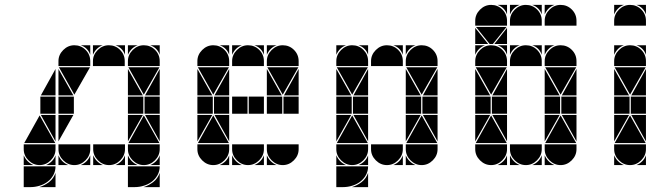

<svg xmlns="http://www.w3.org/2000/svg" viewBox="-20 -677 2738 785"><path d="M284 -492Q311 -492 330 -473Q349 -454 349 -427V-407H219V-427Q219 -453 238.5 -472.5Q258 -492 284 -492ZM77 3H207Q207 23 198 39Q189 55 174.5 66Q160 77 141.5 82.5Q123 88 105 88H77ZM426 -2Q400 -2 380.5 -21.5Q361 -41 361 -67V-87H491V-67Q491 -41 471.5 -21.5Q452 -2 426 -2ZM284 -2Q258 -2 238.5 -21.5Q219 -41 219 -67V-87H349V-67Q349 -41 329.5 -21.5Q310 -2 284 -2ZM142 -2Q116 -2 96.5 -21.5Q77 -41 77 -67V-87H207V-67Q207 -41 187.5 -21.5Q168 -2 142 -2ZM79 -92 142 -205 206 -92ZM348 -402 284 -290 221 -402ZM282 -212H219V-282H282ZM207 -212H145V-282H207ZM219 -287V-395L280 -287ZM219 -207H280L219 -99ZM207 -207V-99L147 -207ZM207 -287H147L207 -395ZM141 88Q163 81 181 67Q199 53 207 30V88ZM77 -42Q89 -14 117 -2H77ZM361 -42Q373 -14 401 -2H361ZM219 -42Q231 -14 259 -2H219ZM168 -2Q182 -8 192 -18Q202 -28 207 -42V-2ZM452 -2Q466 -8 476 -18Q486 -28 491 -42V-2ZM310 -2Q324 -8 334 -18Q344 -28 349 -42V-2ZM349 -492V-453Q339 -482 310 -492ZM568 -492Q595 -492 614 -473Q633 -454 633 -427V-407H503V-427Q503 -453 522.5 -472.5Q542 -492 568 -492ZM503 3H633Q633 23 624 39Q615 55 600.5 66Q586 77 567.5 82.5Q549 88 531 88H503ZM568 -2Q542 -2 522.5 -21.5Q503 -41 503 -67V-87H633V-67Q633 -41 613.5 -21.5Q594 -2 568 -2ZM505 -92 568 -205 632 -92ZM632 -402 568 -290 505 -402ZM566 -212H503V-282H566ZM633 -212H571V-282H633ZM503 -287V-395L564 -287ZM503 -207H564L503 -99ZM633 -207V-99L573 -207ZM633 -287H573L633 -395ZM567 88Q589 81 607 67Q625 53 633 30V88ZM503 -42Q515 -14 543 -2H503ZM594 -2Q608 -8 618 -18Q628 -28 633 -42V-2ZM503 -492H543Q529 -487 519 -477Q509 -467 503 -453ZM633 -492V-453Q623 -482 594 -492ZM425 -492Q452 -492 471 -473Q490 -454 490 -427V-407H360V-427Q360 -453 379.5 -472.5Q399 -492 425 -492ZM360 -492H400Q386 -487 376 -477Q366 -467 360 -453ZM491 -492V-453Q481 -482 452 -492Z M994 -492Q1021 -492 1040 -473Q1059 -454 1059 -427V-407H929V-427Q929 -453 948.5 -472.5Q968 -492 994 -492ZM852 -492Q879 -492 898 -473Q917 -454 917 -427V-407H787V-427Q787 -453 806.5 -472.5Q826 -492 852 -492ZM1136 -492Q1163 -492 1182 -473Q1201 -454 1201 -427V-407H1071V-427Q1071 -453 1090.5 -472.5Q1110 -492 1136 -492ZM1136 -2Q1110 -2 1090.5 -21.5Q1071 -41 1071 -67V-87H1201V-67Q1201 -41 1181.5 -21.5Q1162 -2 1136 -2ZM852 -2Q826 -2 806.5 -21.5Q787 -41 787 -67V-87H917V-67Q917 -41 897.5 -21.5Q878 -2 852 -2ZM994 -2Q968 -2 948.5 -21.5Q929 -41 929 -67V-87H1059V-67Q1059 -41 1039.5 -21.5Q1020 -2 994 -2ZM789 -92 852 -205 916 -92ZM916 -402 852 -290 789 -402ZM1200 -402 1136 -290 1073 -402ZM992 -212H929V-282H992ZM1134 -212H1071V-282H1134ZM850 -212H787V-282H850ZM1059 -212H997V-282H1059ZM1201 -212H1139V-282H1201ZM917 -212H855V-282H917ZM787 -287V-395L848 -287ZM1071 -287V-395L1132 -287ZM787 -207H848L787 -99ZM917 -287H857L917 -395ZM917 -207V-99L857 -207ZM1201 -287H1141L1201 -395ZM929 -42Q941 -14 969 -2H929ZM1071 -42Q1083 -14 1111 -2H1071ZM1071 -492H1111Q1097 -487 1087 -477Q1077 -467 1071 -453ZM1020 -2Q1034 -8 1044 -18Q1054 -28 1059 -42V-2ZM878 -2Q892 -8 902 -18Q912 -28 917 -42V-2ZM929 -492H969Q955 -487 945 -477Q935 -467 929 -453ZM1059 -492V-453Q1049 -482 1020 -492ZM917 -492V-453Q907 -482 878 -492Z M1562 -492Q1589 -492 1608 -473Q1627 -454 1627 -427V-407H1497V-427Q1497 -453 1516.5 -472.5Q1536 -492 1562 -492ZM1420 -492Q1447 -492 1466 -473Q1485 -454 1485 -427V-407H1355V-427Q1355 -453 1374.5 -472.5Q1394 -492 1420 -492ZM1704 -492Q1731 -492 1750 -473Q1769 -454 1769 -427V-407H1639V-427Q1639 -453 1658.5 -472.5Q1678 -492 1704 -492ZM1355 3H1485Q1485 23 1476 39Q1467 55 1452.5 66Q1438 77 1419.5 82.5Q1401 88 1383 88H1355ZM1704 -2Q1678 -2 1658.5 -21.5Q1639 -41 1639 -67V-87H1769V-67Q1769 -41 1749.5 -21.5Q1730 -2 1704 -2ZM1420 -2Q1394 -2 1374.5 -21.5Q1355 -41 1355 -67V-87H1485V-67Q1485 -41 1465.5 -21.5Q1446 -2 1420 -2ZM1562 -2Q1536 -2 1516.5 -21.5Q1497 -41 1497 -67V-87H1627V-67Q1627 -41 1607.5 -21.5Q1588 -2 1562 -2ZM1641 -92 1704 -205 1768 -92ZM1357 -92 1420 -205 1484 -92ZM1484 -402 1420 -290 1357 -402ZM1768 -402 1704 -290 1641 -402ZM1702 -212H1639V-282H1702ZM1418 -212H1355V-282H1418ZM1769 -212H1707V-282H1769ZM1485 -212H1423V-282H1485ZM1355 -287V-395L1416 -287ZM1639 -287V-395L1700 -287ZM1639 -207H1700L1639 -99ZM1355 -207H1416L1355 -99ZM1485 -287H1425L1485 -395ZM1769 -207V-99L1709 -207ZM1485 -207V-99L1425 -207ZM1769 -287H1709L1769 -395ZM1419 88Q1441 81 1459 67Q1477 53 1485 30V88ZM1355 -42Q1367 -14 1395 -2H1355ZM1639 -42Q1651 -14 1679 -2H1639ZM1639 -492H1679Q1665 -487 1655 -477Q1645 -467 1639 -453ZM1588 -2Q1602 -8 1612 -18Q1622 -28 1627 -42V-2ZM1355 -492H1395Q1381 -487 1371 -477Q1361 -467 1355 -453ZM1446 -2Q1460 -8 1470 -18Q1480 -28 1485 -42V-2ZM1627 -492V-453Q1617 -482 1588 -492ZM1485 -492V-453Q1475 -482 1446 -492Z M2130 -657Q2157 -657 2176 -638Q2195 -619 2195 -592V-572H2065V-592Q2065 -618 2084.5 -637.5Q2104 -657 2130 -657ZM1988 -492Q2015 -492 2034 -473Q2053 -454 2053 -427V-407H1923V-427Q1923 -453 1942.5 -472.5Q1962 -492 1988 -492ZM2272 -657Q2299 -657 2318 -638Q2337 -619 2337 -592V-572H2207V-592Q2207 -618 2226.5 -637.5Q2246 -657 2272 -657ZM2130 -492Q2157 -492 2176 -473Q2195 -454 2195 -427V-407H2065V-427Q2065 -453 2084.5 -472.5Q2104 -492 2130 -492ZM2272 -492Q2299 -492 2318 -473Q2337 -454 2337 -427V-407H2207V-427Q2207 -453 2226.5 -472.5Q2246 -492 2272 -492ZM1988 -657Q2015 -657 2034 -638Q2053 -619 2053 -592V-572H1923V-592Q1923 -618 1942.5 -637.5Q1962 -657 1988 -657ZM2272 -2Q2246 -2 2226.5 -21.5Q2207 -41 2207 -67V-87H2337V-67Q2337 -41 2317.5 -21.5Q2298 -2 2272 -2ZM1988 -2Q1962 -2 1942.5 -21.5Q1923 -41 1923 -67V-87H2053V-67Q2053 -41 2033.5 -21.5Q2014 -2 1988 -2ZM2130 -2Q2104 -2 2084.5 -21.5Q2065 -41 2065 -67V-87H2195V-67Q2195 -41 2175.5 -21.5Q2156 -2 2130 -2ZM2209 -92 2272 -205 2336 -92ZM1925 -92 1988 -205 2052 -92ZM2336 -402 2272 -290 2209 -402ZM2052 -402 1988 -290 1925 -402ZM2051 -567 1995 -497H1982L1926 -567ZM2270 -212H2207V-282H2270ZM1986 -212H1923V-282H1986ZM2053 -212H1991V-282H2053ZM2337 -212H2275V-282H2337ZM1923 -287V-395L1984 -287ZM2207 -287V-395L2268 -287ZM2207 -207H2268L2207 -99ZM1923 -207H1984L1923 -99ZM2337 -207V-99L2277 -207ZM2053 -287H1993L2053 -395ZM2337 -287H2277L2337 -395ZM2053 -207V-99L1993 -207ZM1923 -497V-563L1976 -497ZM2053 -497H2001L2053 -563ZM2065 -42Q2077 -14 2105 -2H2065ZM2207 -42Q2219 -14 2247 -2H2207ZM2014 -2Q2028 -8 2038 -18Q2048 -28 2053 -42V-2ZM2156 -2Q2170 -8 2180 -18Q2190 -28 2195 -42V-2ZM1923 -492H1963Q1949 -487 1939 -477Q1929 -467 1923 -453ZM2207 -657H2247Q2233 -652 2223 -642Q2213 -632 2207 -618ZM2065 -492H2105Q2091 -487 2081 -477Q2071 -467 2065 -453ZM2207 -492H2247Q2233 -487 2223 -477Q2213 -467 2207 -453ZM2065 -657H2105Q2091 -652 2081 -642Q2071 -632 2065 -618ZM2053 -657V-618Q2043 -647 2014 -657ZM2195 -657V-618Q2185 -647 2156 -657ZM2195 -492V-453Q2185 -482 2156 -492ZM2053 -492V-453Q2043 -482 2014 -492Z M2556 -492Q2583 -492 2602 -473Q2621 -454 2621 -427V-407H2491V-427Q2491 -453 2510.5 -472.5Q2530 -492 2556 -492ZM2556 -657Q2583 -657 2602 -638Q2621 -619 2621 -592V-572H2491V-592Q2491 -618 2510.5 -637.5Q2530 -657 2556 -657ZM2556 -2Q2530 -2 2510.5 -21.5Q2491 -41 2491 -67V-87H2621V-67Q2621 -41 2601.5 -21.5Q2582 -2 2556 -2ZM2493 -92 2556 -205 2620 -92ZM2620 -402 2556 -290 2493 -402ZM2554 -212H2491V-282H2554ZM2621 -212H2559V-282H2621ZM2491 -287V-395L2552 -287ZM2491 -207H2552L2491 -99ZM2621 -287H2561L2621 -395ZM2621 -207V-99L2561 -207ZM2491 -42Q2503 -14 2531 -2H2491ZM2491 -492H2531Q2517 -487 2507 -477Q2497 -467 2491 -453ZM2582 -2Q2596 -8 2606 -18Q2616 -28 2621 -42V-2ZM2491 -657H2531Q2517 -652 2507 -642Q2497 -632 2491 -618ZM2621 -492V-453Q2611 -482 2582 -492ZM2621 -657V-618Q2611 -647 2582 -657Z"/></svg>

Font: CAT DyFa
Style: Regular
Weight: 400
Designer: Peter Wiegel
Foundry: Peter Wiegel
Version: Version 1.001; ttfautohint (v1.3)